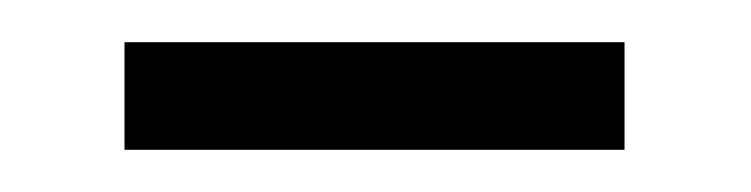

<svg xmlns="http://www.w3.org/2000/svg" viewBox="-20 -421 356 91"><path d="M39 -350H276V-401H39Z"/></svg>

Font: Noto Sans Kannada UI SemiCondensed Light
Style: Regular
Weight: 300
Width: 4
Designer: Jelle Bosma - Monotype Design Team
Foundry: Monotype Imaging Inc.
Version: Version 2.005